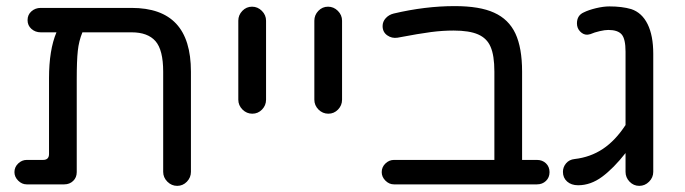

<svg xmlns="http://www.w3.org/2000/svg" viewBox="-20 -603 2243 629"><path d="M514.6 -40V-368.2Q514.6 -439.5 489.3 -468.3Q463.9 -497.1 411.1 -497.1H250Q238.3 -468.8 234.9 -436.5Q231.4 -404.3 231.4 -342.8V-39.1Q231.4 -21.5 219.7 -10.3Q208 1 190.4 1H67.4Q51.8 1 39.6 -11.2Q27.3 -23.4 27.3 -39.1Q27.3 -55.7 39.6 -67.4Q51.8 -79.1 67.4 -79.1H121.1Q140.6 -79.1 140.6 -98.6V-346.7Q140.6 -439.5 165 -497.1H113.3Q95.7 -497.1 83 -508.3Q70.3 -519.5 70.3 -537.1Q70.3 -554.7 83 -565.9Q95.7 -577.1 113.3 -577.1H411.1Q508.8 -577.1 557.1 -525.4Q605.5 -473.6 605.5 -368.2V-40Q605.5 -21.5 592.3 -7.8Q579.1 5.9 560.5 5.9Q542 5.9 528.3 -7.8Q514.6 -21.5 514.6 -40Z M760.7 -276.4V-535.2Q760.7 -553.7 773.9 -567.4Q787.1 -581.1 805.7 -581.1Q824.2 -581.1 837.9 -567.4Q851.6 -553.7 851.6 -535.2V-276.4Q851.6 -257.8 838.4 -244.1Q825.2 -230.5 806.6 -230.5Q788.1 -230.5 774.4 -244.1Q760.7 -257.8 760.7 -276.4Z M1009.8 -276.4V-535.2Q1009.8 -553.7 1022.9 -567.4Q1036.1 -581.1 1054.7 -581.1Q1073.2 -581.1 1086.9 -567.4Q1100.6 -553.7 1100.6 -535.2V-276.4Q1100.6 -257.8 1087.4 -244.1Q1074.2 -230.5 1055.7 -230.5Q1037.1 -230.5 1023.4 -244.1Q1009.8 -257.8 1009.8 -276.4Z M1230.5 -39.1Q1230.5 -55.7 1242.7 -67.4Q1254.9 -79.1 1270.5 -79.1H1599.6V-368.2Q1599.6 -421.9 1586.9 -450.2Q1575.2 -477.5 1546.4 -490.2Q1517.6 -502.9 1465.8 -502.9Q1429.7 -502.9 1392.1 -498Q1354.5 -493.2 1282.2 -479.5Q1263.7 -476.6 1248.5 -487.3Q1233.4 -498 1233.4 -517.6Q1233.4 -532.2 1243.7 -543.5Q1253.9 -554.7 1269.5 -558.6Q1373 -583 1469.7 -583Q1551.8 -583 1598.6 -561.5Q1646.5 -540 1668.5 -493.2Q1690.4 -446.3 1690.4 -368.2V-79.1H1739.3Q1756.8 -79.1 1768.6 -67.9Q1780.3 -56.6 1780.3 -39.1Q1780.3 -21.5 1768.6 -10.3Q1756.8 1 1739.3 1H1270.5Q1254.9 1 1242.7 -11.2Q1230.5 -23.4 1230.5 -39.1Z M2029.3 -40V-101.6Q1990.2 -51.8 1952.6 -23.9Q1915 3.9 1874 3.9Q1851.6 3.9 1837.9 -8.3Q1824.2 -20.5 1824.2 -40Q1824.2 -55.7 1834.5 -67.9Q1844.7 -80.1 1862.3 -82Q1914.1 -87.9 1955.1 -115.2Q1996.1 -142.6 2029.3 -193.4V-433.6Q2029.3 -475.6 2016.6 -490.2Q2003.9 -504.9 1972.7 -504.9Q1961.9 -504.9 1944.8 -501Q1927.7 -497.1 1914.1 -491.2Q1906.2 -489.3 1903.3 -489.3Q1890.6 -489.3 1880.4 -500Q1870.1 -510.7 1870.1 -526.4Q1870.1 -552.7 1892.6 -562.5Q1908.2 -570.3 1932.6 -576.2Q1957 -582 1976.6 -582Q2017.6 -582 2047.9 -573.2Q2083 -561.5 2101.6 -523.9Q2120.1 -486.3 2120.1 -426.8V-40Q2120.1 -21.5 2106.4 -7.8Q2092.8 5.9 2074.2 5.9Q2055.7 5.9 2042.5 -7.8Q2029.3 -21.5 2029.3 -40Z"/></svg>

Font: jf-openhuninn-2.1
Style: Regular
Weight: 400
Designer: [Kosugi Maru]
Designed by MOTOYA      

[Varela Round]
Joe Prince (Latin component); Avraham Cornfeld (Hebrew component)
Foundry: justfont Co., Ltd.
Version: 2.1